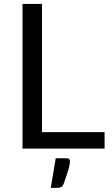

<svg xmlns="http://www.w3.org/2000/svg" viewBox="-20 -736 554 951"><path d="M498 -81.5V0H91.5V-716.5H188V-81.5ZM309.5 48Q321 48 323.8 53.2Q326.5 58.5 326.5 64.5Q326.5 69 325.2 77.5Q324 86 320.2 99.2Q316.5 112.5 310.2 131.5Q304 150.5 294.5 176.5Q289.5 187.5 282.2 191Q275 194.5 262.5 194.5H231.5L256 48Z"/></svg>

Font: Lato-Regular
Style: Regular
Weight: 400
Designer: Lukasz Dziedzic with Adam Twardoch and Botio Nikoltchev
Foundry: tyPoland Lukasz Dziedzic
Version: Version 2.015; 2015-08-06; http://www.latofonts.com/